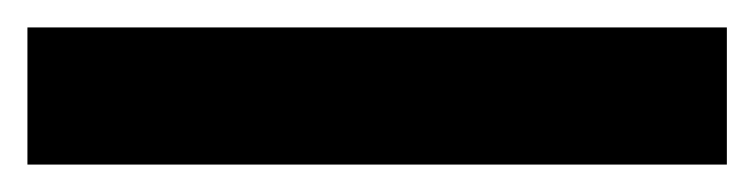

<svg xmlns="http://www.w3.org/2000/svg" viewBox="-25 57 550 140"><path d="M505 77V177H-5V77Z"/></svg>

Font: ReCut ExtraBold
Style: Regular
Weight: 800
Designer: Giant Group (for alternate capitals set)
Version: Version 2.002;FEAKit 1.0